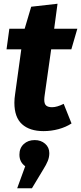

<svg xmlns="http://www.w3.org/2000/svg" viewBox="-20 -685 434 1028"><path d="M363 -24Q332 -4 293 6.5Q254 17 213 17Q139 17 98 -20Q57 -57 57 -135Q57 -146 58 -157.5Q59 -169 61 -182L94 -421H15L30 -531H112L147 -649L288 -665L270 -531H394L362 -421H254L219 -174Q218 -167 217.5 -161.5Q217 -156 217 -151Q217 -128 227.5 -119.5Q238 -111 259 -111Q285 -111 321 -129ZM115 205Q84 183 84 143Q84 108 107 86.5Q130 65 166 65Q199 65 221.5 84.5Q244 104 244 135Q244 157 235.5 177.5Q227 198 213 220L151 323H72Z"/></svg>

Font: Szlgxwxxxixliatcpuztgldltzi
Style: Regular
Weight: 700
Italic angle: -8°
Designer: Carrois Corporate & Edenspiekermann
Foundry: Carrois Corporate GbR & Edenspiekermann AG
Version: Version 2.001